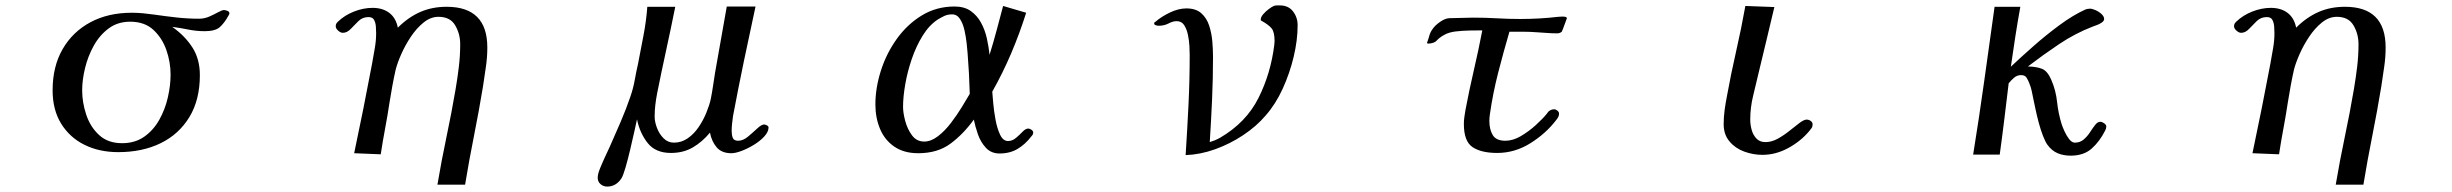

<svg xmlns="http://www.w3.org/2000/svg" viewBox="-20 -567 9040 708"><path d="M609 -292Q609 -338 593.5 -382.5Q578 -427 545.5 -457Q513 -487 460 -487Q414 -487 380.5 -462Q347 -437 325.5 -398Q304 -359 293.5 -315.5Q283 -272 283 -234Q283 -189 298 -144Q313 -99 345.5 -69Q378 -39 430 -39Q478 -39 512 -63Q546 -87 567.5 -125.5Q589 -164 599 -208Q609 -252 609 -292ZM826 -518Q826 -516 824 -512Q807 -481 790 -466.5Q773 -452 735 -452Q704 -452 674.5 -458Q645 -464 615 -468Q662 -435 689.5 -392Q717 -349 717 -290Q717 -199 678.5 -135.5Q640 -72 572.5 -39Q505 -6 416 -6Q346 -6 291.5 -33Q237 -60 205.5 -111Q174 -162 174 -234Q174 -322 211 -386Q248 -450 313.5 -485Q379 -520 466 -520Q487 -520 508 -518Q529 -516 550 -513Q591 -507 632 -502.5Q673 -498 714 -498Q734 -498 752 -506Q770 -514 784.5 -522Q799 -530 806 -530Q811 -530 818.5 -527Q826 -524 826 -518Z M1777 -392Q1777 -355 1771.5 -319Q1766 -283 1761 -248Q1746 -157 1728 -67Q1710 23 1695 114H1593Q1608 25 1626.5 -62.5Q1645 -150 1660 -238Q1667 -279 1672 -320.5Q1677 -362 1677 -404Q1677 -442 1658.5 -473.5Q1640 -505 1597 -505Q1568 -505 1542 -484Q1516 -463 1495 -431.5Q1474 -400 1459.5 -367Q1445 -334 1439 -310Q1432 -279 1426.5 -248.5Q1421 -218 1416 -187Q1409 -140 1400 -92.5Q1391 -45 1384 2L1286 -2Q1321 -167 1352 -332Q1357 -361 1362 -389Q1367 -417 1367 -445Q1367 -456 1366 -469.5Q1365 -483 1359.5 -493.5Q1354 -504 1339 -504Q1317 -504 1302 -489.5Q1287 -475 1273.5 -460.5Q1260 -446 1244 -446Q1236 -446 1227 -454Q1218 -462 1218 -470Q1218 -476 1220 -479.5Q1222 -483 1226 -487Q1251 -511 1285.5 -524.5Q1320 -538 1354 -538Q1391 -538 1415.5 -519.5Q1440 -501 1447 -465Q1485 -503 1529 -522.5Q1573 -542 1627 -542Q1777 -542 1777 -392Z M2814 -97Q2814 -81 2798.5 -64Q2783 -47 2760 -33Q2737 -19 2714.5 -10.5Q2692 -2 2677 -2Q2641 -2 2622.5 -24Q2604 -46 2598 -78Q2570 -44 2535 -23.5Q2500 -3 2454 -3Q2397 -3 2368 -40Q2339 -77 2329 -127Q2326 -113 2319 -81.5Q2312 -50 2303.5 -14Q2295 22 2286.5 51Q2278 80 2272 90Q2252 121 2219 121Q2205 121 2194.5 112Q2184 103 2184 88Q2184 75 2193 53Q2202 31 2212.5 8.5Q2223 -14 2229 -27Q2249 -72 2269 -118.5Q2289 -165 2305 -212Q2315 -241 2320.5 -271.5Q2326 -302 2333 -333Q2343 -385 2353 -437Q2363 -489 2367 -542H2470Q2454 -462 2436.5 -382Q2419 -302 2403 -222Q2399 -201 2396.5 -180Q2394 -159 2394 -137Q2394 -118 2402.5 -95.5Q2411 -73 2427 -57Q2443 -41 2465 -41Q2493 -41 2516 -57Q2539 -73 2556 -98Q2573 -123 2584.5 -151Q2596 -179 2601 -202Q2606 -227 2609.5 -251.5Q2613 -276 2617 -300L2660 -543H2766Q2744 -442 2723 -341Q2702 -240 2683 -139Q2681 -125 2679.5 -111Q2678 -97 2678 -83Q2678 -70 2682 -59Q2686 -48 2702 -48Q2720 -48 2738 -63Q2756 -78 2772 -93Q2788 -108 2798 -108Q2801 -108 2807.5 -105Q2814 -102 2814 -97Z M3556 -221Q3555 -259 3553 -296.5Q3551 -334 3548 -371Q3547 -384 3544.5 -407.5Q3542 -431 3536.5 -455.5Q3531 -480 3520 -497Q3509 -514 3491 -514Q3475 -514 3463 -508.5Q3451 -503 3438 -495Q3406 -474 3382 -435Q3358 -396 3342 -349Q3326 -302 3318 -255.5Q3310 -209 3310 -173Q3310 -151 3318 -121Q3326 -91 3343 -68Q3360 -45 3388 -45Q3413 -45 3438.5 -64.5Q3464 -84 3486.5 -113.5Q3509 -143 3527 -172.5Q3545 -202 3556 -221ZM3790 -78Q3790 -71 3783 -64Q3761 -35 3732.5 -18Q3704 -1 3666 -1Q3635 -1 3615.5 -22Q3596 -43 3586 -72Q3576 -101 3571 -126Q3532 -72 3484.5 -37Q3437 -2 3366 -2Q3313 -2 3277.5 -26.5Q3242 -51 3225 -92Q3208 -133 3208 -182Q3208 -242 3228 -305.5Q3248 -369 3286.5 -423Q3325 -477 3379 -510Q3433 -543 3500 -543Q3536 -543 3559.5 -526.5Q3583 -510 3597.5 -483.5Q3612 -457 3619 -425.5Q3626 -394 3629 -365Q3643 -410 3655 -455Q3667 -500 3679 -545L3764 -520Q3740 -444 3709 -371Q3678 -298 3639 -229Q3640 -216 3642.5 -187Q3645 -158 3651 -125.5Q3657 -93 3668 -70Q3679 -47 3697 -47Q3713 -47 3726.5 -58.5Q3740 -70 3751 -81.5Q3762 -93 3772 -93Q3777 -93 3783.5 -88.5Q3790 -84 3790 -78Z M4765 -474Q4765 -419 4750.5 -358Q4736 -297 4710 -240Q4684 -183 4647 -141Q4613 -101 4564 -68.5Q4515 -36 4460.5 -16.5Q4406 3 4352 5Q4358 -87 4362.5 -179Q4367 -271 4367 -364Q4367 -376 4366 -396.5Q4365 -417 4360.5 -438.5Q4356 -460 4346.5 -474.5Q4337 -489 4319 -489Q4305 -489 4289 -480.5Q4273 -472 4252 -472Q4248 -472 4242 -474Q4236 -476 4236 -480Q4236 -485 4241 -487Q4263 -506 4294.5 -521Q4326 -536 4355 -536Q4390 -536 4410 -518Q4430 -500 4439 -472Q4448 -444 4450.5 -413.5Q4453 -383 4453 -357Q4453 -278 4449.5 -199.5Q4446 -121 4441 -43Q4451 -46 4460.5 -50Q4470 -54 4479 -59Q4575 -115 4620.5 -205.5Q4666 -296 4679 -402Q4679 -406 4679.5 -409Q4680 -412 4680 -415Q4680 -449 4669 -462.5Q4658 -476 4629 -492Q4629 -492 4629 -493Q4629 -494 4629 -495Q4629 -504 4638 -514.5Q4647 -525 4658.5 -533.5Q4670 -542 4677 -545Q4682 -547 4688 -547Q4694 -547 4700 -547Q4731 -547 4748 -525Q4765 -503 4765 -474Z M5758 -500Q5757 -497 5752.5 -485Q5748 -473 5744 -462Q5740 -451 5739 -450Q5732 -444 5722 -444Q5703 -444 5684.5 -445.5Q5666 -447 5647 -448Q5622 -450 5597 -450Q5572 -450 5546 -450Q5524 -375 5504.5 -299Q5485 -223 5474 -146Q5473 -140 5472.5 -133.5Q5472 -127 5472 -121Q5472 -90 5484.5 -69Q5497 -48 5531 -48Q5559 -48 5588 -65Q5617 -82 5643 -105.5Q5669 -129 5685 -149Q5689 -156 5693 -158Q5701 -164 5711 -164Q5717 -164 5723 -159Q5729 -154 5729 -148Q5729 -141 5726 -135.5Q5723 -130 5719 -125Q5681 -75 5623.5 -39Q5566 -3 5501 -3Q5442 -3 5410 -24.5Q5378 -46 5378 -110Q5378 -124 5380 -136.5Q5382 -149 5384 -162Q5398 -236 5415 -309Q5432 -382 5446 -455Q5427 -455 5400 -454.5Q5373 -454 5347.5 -451Q5322 -448 5305 -438Q5287 -428 5278 -417.5Q5269 -407 5245 -406L5242 -409Q5247 -422 5250.5 -435Q5254 -448 5262 -459Q5271 -473 5290.5 -486.5Q5310 -500 5326 -500Q5348 -500 5369.5 -501Q5391 -502 5413 -502Q5457 -502 5500 -499.5Q5543 -497 5586 -497Q5621 -497 5656.5 -499Q5692 -501 5726 -505Q5731 -505 5735 -505.5Q5739 -506 5743 -506Q5747 -506 5752 -505Q5757 -504 5758 -500Z M6664 -108Q6664 -100 6660 -94.5Q6656 -89 6651 -83Q6620 -46 6574 -21Q6528 4 6479 4Q6445 4 6412 -8Q6379 -20 6357.5 -45.5Q6336 -71 6336 -109Q6336 -135 6339.5 -161Q6343 -187 6348 -212Q6363 -295 6382 -378Q6401 -461 6416 -545L6523 -541Q6509 -481 6494.5 -421.5Q6480 -362 6466 -303Q6456 -259 6445 -215Q6434 -171 6434 -125Q6434 -108 6439 -89Q6444 -70 6456.5 -56.5Q6469 -43 6490 -43Q6513 -43 6535.5 -55.5Q6558 -68 6578.5 -84.5Q6599 -101 6615.5 -113.5Q6632 -126 6642 -126Q6650 -126 6657 -121Q6664 -116 6664 -108Z M7747 -100Q7747 -94 7743 -86Q7723 -46 7693.5 -19.5Q7664 7 7616 7Q7589 7 7567.5 -2Q7546 -11 7530 -33Q7522 -44 7513.5 -66Q7505 -88 7498 -114Q7491 -140 7486 -164Q7481 -188 7478 -202Q7475 -217 7472 -231.5Q7469 -246 7463 -260Q7459 -271 7453 -280.5Q7447 -290 7433 -290Q7418 -290 7407 -280.5Q7396 -271 7387 -260Q7379 -194 7371 -128Q7363 -62 7354 3H7256Q7278 -133 7297 -269.5Q7316 -406 7335 -542H7430Q7420 -487 7411.5 -432Q7403 -377 7395 -321Q7432 -356 7478.5 -397Q7525 -438 7574.5 -474.5Q7624 -511 7670 -532Q7678 -535 7687 -535Q7695 -535 7707.5 -529.5Q7720 -524 7729.5 -515Q7739 -506 7739 -497Q7739 -490 7730.5 -484Q7722 -478 7712 -474.5Q7702 -471 7697 -469Q7632 -444 7572.5 -404Q7513 -364 7458 -322Q7491 -321 7510.5 -313Q7530 -305 7544 -273Q7561 -234 7565.5 -191Q7570 -148 7583 -107Q7586 -98 7593 -82.5Q7600 -67 7610 -54Q7620 -41 7631 -41Q7650 -41 7663.5 -52.5Q7677 -64 7687 -79.5Q7697 -95 7706 -106.5Q7715 -118 7725 -118Q7731 -118 7739 -112.5Q7747 -107 7747 -100Z M8777 -392Q8777 -355 8771.5 -319Q8766 -283 8761 -248Q8746 -157 8728 -67Q8710 23 8695 114H8593Q8608 25 8626.5 -62.5Q8645 -150 8660 -238Q8667 -279 8672 -320.5Q8677 -362 8677 -404Q8677 -442 8658.5 -473.5Q8640 -505 8597 -505Q8568 -505 8542 -484Q8516 -463 8495 -431.5Q8474 -400 8459.5 -367Q8445 -334 8439 -310Q8432 -279 8426.5 -248.5Q8421 -218 8416 -187Q8409 -140 8400 -92.5Q8391 -45 8384 2L8286 -2Q8321 -167 8352 -332Q8357 -361 8362 -389Q8367 -417 8367 -445Q8367 -456 8366 -469.5Q8365 -483 8359.5 -493.5Q8354 -504 8339 -504Q8317 -504 8302 -489.5Q8287 -475 8273.5 -460.5Q8260 -446 8244 -446Q8236 -446 8227 -454Q8218 -462 8218 -470Q8218 -476 8220 -479.5Q8222 -483 8226 -487Q8251 -511 8285.5 -524.5Q8320 -538 8354 -538Q8391 -538 8415.5 -519.5Q8440 -501 8447 -465Q8485 -503 8529 -522.5Q8573 -542 8627 -542Q8777 -542 8777 -392Z"/></svg>

Font: Kaisei Tokumin Medium
Style: Regular
Weight: 500
Designer: Font-Kai, 金井和夫
Foundry: KAZUO KANAI
Version: Version 5.003